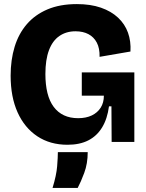

<svg xmlns="http://www.w3.org/2000/svg" viewBox="-20 -694 712 939"><path d="M310 14Q225 14 162.5 -27.5Q100 -69 66 -144.5Q32 -220 32 -324Q32 -401 51.5 -465Q71 -529 111 -575.5Q151 -622 212 -648Q273 -674 356 -674Q423 -674 473.5 -656.5Q524 -639 557.5 -607.5Q591 -576 606 -534Q621 -492 618 -442L467 -416Q468 -458 453.5 -485.5Q439 -513 412.5 -527Q386 -541 349 -541Q304 -541 270.5 -518Q237 -495 219.5 -448.5Q202 -402 202 -332Q202 -280 212 -239.5Q222 -199 242.5 -171.5Q263 -144 293 -130Q323 -116 362 -116Q401 -116 429 -129.5Q457 -143 472.5 -167.5Q488 -192 488 -226H380V-340H637V-215V0H526L525 -174H513Q505 -113 479.5 -71Q454 -29 412 -7.5Q370 14 310 14ZM237 225Q256 163 259.5 119Q263 75 263 50H409Q409 106 392 151.5Q375 197 360 225Z"/></svg>

Font: Bricolage Grotesque 72pt ExtraBold
Style: Regular
Weight: 800
Designer: Mathieu Triay
Foundry: Atelier Triay
Version: Version 1.001;gftools[0.9.33.dev8+g029e19f]